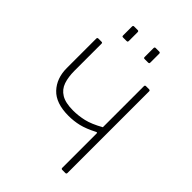

<svg xmlns="http://www.w3.org/2000/svg" viewBox="-268 -1079 1203 1203"><g transform="rotate(45 334.0 -477.0)"><path d="M235 -944V-868Q235 -861 233 -858.5Q231 -856 223 -856H196Q189 -856 187 -858Q185 -860 185 -866V-944Q185 -954 194 -954H226Q235 -954 235 -944ZM426 -944V-868Q426 -861 424 -858.5Q422 -856 414 -856H387Q380 -856 378 -858Q376 -860 376 -866V-944Q376 -954 385 -954H417Q426 -954 426 -944ZM512 0Q502 0 502 -9V-314Q502 -323 492 -318Q434 -288 390 -277.5Q346 -267 299 -267Q187 -267 133.5 -324Q80 -381 80 -472V-732Q80 -742 89 -742H116Q122 -742 124 -740Q126 -738 126 -733V-494Q126 -438 140 -397Q154 -356 191 -333.5Q228 -311 296 -311Q343 -311 390.5 -322Q438 -333 502 -369V-732Q502 -742 511 -742H538Q548 -742 548 -733V-10Q548 0 539 0Z"/></g></svg>

Font: Libre Franklin Thin
Style: Regular
Weight: 100
Designer: Pablo Impallari, Rodrigo Fuenzalida, Nhung Nguyen
Foundry: Impallari Type
Version: Version 3.000